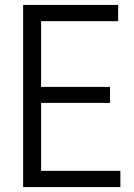

<svg xmlns="http://www.w3.org/2000/svg" viewBox="-20 -760 544 780"><path d="M74 -740H460V-674H147V-407H427V-342H147V-66H469V0H74Z"/></svg>

Font: Encode Sans Compressed
Style: Regular
Weight: 400
Designer: Pablo Impallari, Andres Torresi
Foundry: Pablo Impallari, Andres Torresi
Version: Version 1.000; ttfautohint (v1.00) -l 8 -r 50 -G 200 -x 14 -